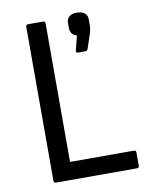

<svg xmlns="http://www.w3.org/2000/svg" viewBox="-78 -725 609 782"><g transform="rotate(-10 227.0 -333.5)"><path d="M90 0Q81 0 81 -9V-646Q81 -655 90 -655H152Q161 -655 161 -646V-73H425Q434 -73 434 -64V-9Q434 0 425 0ZM271 -506Q261 -506 263 -515L278 -575Q251 -584 251 -611V-632Q251 -648 262 -657.5Q273 -667 292 -667Q315 -667 326 -657.5Q337 -648 337 -632V-610Q337 -587 329 -567L311 -513Q308 -506 301 -506Z"/></g></svg>

Font: Sofia Sans Semi Condensed
Style: Regular
Weight: 400
Designer: Botio Nikoltchev, Ani Petrova
Foundry: lettersoup
Version: Version 4.100; ttfautohint (v1.8.4.7-5d5b)